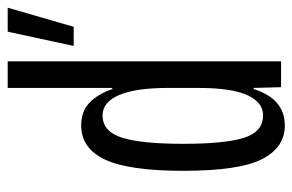

<svg xmlns="http://www.w3.org/2000/svg" viewBox="-154 -616 779 512"><g transform="rotate(-90 236.0 -359.5)"><path d="M37 -261Q37 -406 67 -469.5Q97 -533 158 -533Q195 -533 218 -511.5Q241 -490 255 -450H258V-729H329V0H260L258 -73H255Q229 10 158 10Q99 10 68 -51Q37 -112 37 -261ZM258 -220V-302Q258 -388 239 -432Q220 -476 185 -476Q142 -476 125.5 -424.5Q109 -373 109 -261Q109 -150 125 -99Q141 -48 185 -48Q220 -48 239 -90.5Q258 -133 258 -220ZM408 -729H472L421 -553H370Z"/></g></svg>

Font: Mona Sans Condensed
Style: Regular
Weight: 400
Width: 3
Designer: Deni Anggara
Foundry: GitHub
Version: Version 2.000